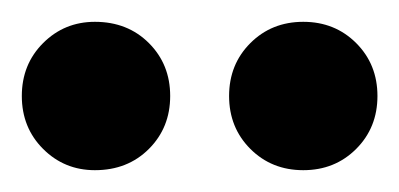

<svg xmlns="http://www.w3.org/2000/svg" viewBox="-20 -717 366 176"><path d="M258 -561Q229 -561 209.5 -580.5Q190 -600 190 -629Q190 -658 209.5 -677.5Q229 -697 258 -697Q287 -697 306.5 -677.5Q326 -658 326 -629Q326 -600 306.5 -580.5Q287 -561 258 -561ZM67 -561Q39 -561 19.5 -580.5Q0 -600 0 -629Q0 -658 19.5 -677.5Q39 -697 67 -697Q97 -697 116.5 -677.5Q136 -658 136 -629Q136 -600 116.5 -580.5Q97 -561 67 -561Z"/></svg>

Font: DM Sans 9pt Black
Style: Regular
Weight: 900
Version: Version 4.004;gftools[0.9.30]